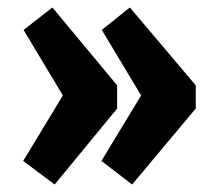

<svg xmlns="http://www.w3.org/2000/svg" viewBox="-20 -497 567 513"><path d="M503 -269 327 -477 252 -417 357 -242 251 -67 333 -4 503 -207ZM293 -269 120 -477 43 -417 148 -242 42 -67 126 -4 293 -207Z"/></svg>

Font: Passion One
Style: Regular
Weight: 400
Designer: Alejandro Lo Celso
Foundry: Fontstage
Version: Version 1.001